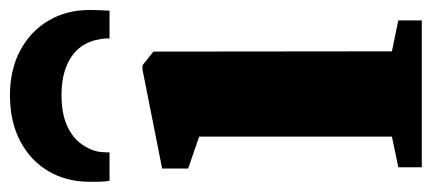

<svg xmlns="http://www.w3.org/2000/svg" viewBox="-257 -591 846 376"><g transform="rotate(-90 166.0 -403.0)"><path d="M26.5 0V-46L86.5 -58.5V-436L24 -457.5V-508.5L218 -547H226L253 -525.5L253.5 -58.5L314 -46V0ZM167.5 -806.5Q217.5 -806.5 255 -786.5Q292.5 -766.5 313.5 -731.2Q334.5 -696 334.5 -650Q334.5 -640 334 -629.5Q333.5 -619 333 -611.5H278.5Q279 -616 278.5 -621.5Q278 -627 276.5 -633.5Q273 -654.5 259.8 -670.8Q246.5 -687 223.5 -696.2Q200.5 -705.5 167.5 -705.5Q134 -705.5 111 -696Q88 -686.5 74.8 -670.2Q61.5 -654 57 -633.5Q56 -627 55.8 -621.5Q55.5 -616 55.5 -611.5H0Q-1.5 -619 -1.8 -629.5Q-2 -640 -2 -650.5Q-2 -696 18.8 -731.2Q39.5 -766.5 77.8 -786.5Q116 -806.5 167.5 -806.5Z"/></g></svg>

Font: Merriweather 72pt Black
Style: Regular
Weight: 900
Version: Version 2.100